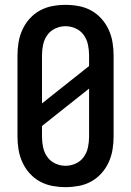

<svg xmlns="http://www.w3.org/2000/svg" viewBox="-20 -763 540 791"><path d="M250 8Q223 8 196 3Q169 -2 145 -15Q121 -28 102.5 -48.5Q84 -69 72.5 -94Q61 -119 56.5 -146Q52 -173 52 -200V-535Q52 -562 56.5 -589Q61 -616 72.5 -641Q84 -666 102.5 -686.5Q121 -707 145 -720Q169 -733 196 -738Q223 -743 250 -743Q277 -743 304 -738Q331 -733 355 -720Q379 -707 397.5 -686.5Q416 -666 427.5 -641Q439 -616 443.5 -589Q448 -562 448 -535V-200Q448 -173 443.5 -146Q439 -119 427.5 -94Q416 -69 397.5 -48.5Q379 -28 355 -15Q331 -2 304 3Q277 8 250 8ZM153 -337 347 -491V-535Q347 -557 342.5 -578.5Q338 -600 325.5 -618Q313 -636 292.5 -645.5Q272 -655 250 -655Q228 -655 207.5 -645.5Q187 -636 174.5 -618Q162 -600 157.5 -578.5Q153 -557 153 -535ZM250 -80Q272 -80 292.5 -89.5Q313 -99 325.5 -117Q338 -135 342.5 -156.5Q347 -178 347 -200V-398L153 -244V-200Q153 -178 157.5 -156.5Q162 -135 174.5 -117Q187 -99 207.5 -89.5Q228 -80 250 -80Z"/></svg>

Font: Iosevka Curly Semibold
Style: Regular
Weight: 600
Monospace: yes
Designer: Belleve Invis
Foundry: Belleve Invis
Version: Version 22.1.2; ttfautohint (v1.8.4)